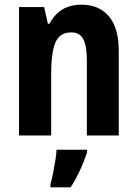

<svg xmlns="http://www.w3.org/2000/svg" viewBox="-20 -577 585 818"><path d="M327 -557Q402 -557 444 -507.5Q486 -458 486 -360V0H350V-322Q350 -380 335 -409.5Q320 -439 284 -439Q235 -439 216.5 -397Q198 -355 198 -261V0H61V-547H168L184 -476H191Q233 -557 327 -557ZM351 71Q339 109 321 148Q303 187 281 221H195V208Q200 190 205.5 163Q211 136 215.5 108.5Q220 81 221 61H351Z"/></svg>

Font: Noto Sans Lao Condensed
Style: Bold
Weight: 700
Width: 3
Designer: Monotype Design Team
Foundry: Monotype Imaging Inc.
Version: Version 2.003; ttfautohint (v1.8.4.7-5d5b)